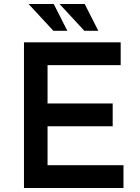

<svg xmlns="http://www.w3.org/2000/svg" viewBox="-20 -941 699 961"><path d="M100 -729H584V-615H218V-423H544V-309H218V-114H598V0H100ZM123 -921H249L317 -787H247ZM278 -921H404L472 -787H402Z"/></svg>

Font: Reem Kufi Fun Medium
Style: Regular
Weight: 500
Designer: Khaled Hosny
Version: Version 1.005